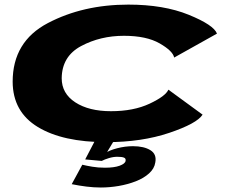

<svg xmlns="http://www.w3.org/2000/svg" viewBox="-20 -611 1004 834"><path d="M442 6.5Q595.5 6.5 715.5 -34Q835.5 -74.5 860 -113L711.5 -221.5Q699 -193 629.5 -160.5Q560 -128 462 -128Q366 -128 307 -166.5Q248 -205 248 -271Q249 -366.5 332.5 -411Q416 -455.5 518.5 -455.5Q616 -455.5 673.5 -422.5Q731 -389.5 736.5 -361L922.5 -465Q908.5 -502.5 799.8 -546.8Q691 -591 537.5 -591Q341 -591 188 -510.8Q35 -430.5 35 -256Q35.5 -125.5 144 -59.5Q252.5 6.5 442 6.5ZM418 203.5Q456 203.5 495.5 196.8Q535 190 569.8 176.5Q604.5 163 627.5 142.2Q650.5 121.5 654.5 95Q661.5 59 633.5 41.5Q605.5 24 557.5 24Q523.5 24 488.8 33Q454 42 435 55.5L422 88Q434 81.5 453 75.8Q472 70 489.5 70Q510 70 518.8 73.8Q527.5 77.5 525.5 88Q523.5 100 499.8 108.8Q476 117.5 436 117.5Q406 117.5 381 113.2Q356 109 337.5 104.5L291.5 189Q323.5 195.5 355.5 199.5Q387.5 203.5 418 203.5ZM422 88 475 0H392.5L350 81.5Z"/></svg>

Font: Anybody ExtraExpanded
Style: Bold Italic
Weight: 700
Width: 8
Italic angle: -10°
Version: Version 1.113;gftools[0.9.25]